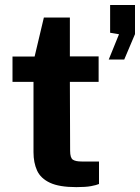

<svg xmlns="http://www.w3.org/2000/svg" viewBox="-20 -743 560 768"><path d="M374.5 -415.5H259.5L260.5 -140Q260.5 -111.5 271.5 -104.2Q282.5 -97 306.5 -97H376V-7Q365.5 -2.5 344.2 1.5Q323 5.5 285.5 5.5Q217 5.5 179.8 -12Q142.5 -29.5 128.2 -61Q114 -92.5 114 -134V-415.5H30V-517H118.5L155.5 -673H259.5V-517.5H374.5ZM415 -505 456 -606 420.5 -612V-723H520V-606.5L477 -505Z"/></svg>

Font: Public Sans
Style: Bold
Weight: 700
Designer: The Public Sans project authors (U.S. Web Design System). Libre Franklin designed by Pablo Impallari and Rodrigo Fuenzal
Version: Version 1.008; ttfautohint (v1.8.1) -l 8 -r 50 -G 200 -x 14 